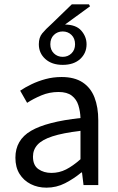

<svg xmlns="http://www.w3.org/2000/svg" viewBox="-20 -853 544 885"><path d="M194 12Q154 12 121.5 -4.5Q89 -21 70 -51.5Q51 -82 51 -126Q51 -208 123 -250Q195 -292 351 -309Q350 -339 341.5 -367Q333 -395 311 -412Q289 -429 250 -429Q208 -429 171 -413.5Q134 -398 105 -379L73 -435Q95 -450 125 -464.5Q155 -479 190 -488.5Q225 -498 264 -498Q323 -498 360.5 -473.5Q398 -449 415.5 -404Q433 -359 433 -298V0H365L358 -58H355Q320 -29 280 -8.5Q240 12 194 12ZM217 -56Q253 -56 284.5 -72Q316 -88 351 -119V-250Q269 -240 221.5 -224.5Q174 -209 153 -186Q132 -163 132 -131Q132 -91 157 -73.5Q182 -56 217 -56ZM269 -554Q219 -554 189 -581Q159 -608 159 -649Q159 -680 174.5 -699Q190 -718 218 -743L311 -833H390L395 -824L273 -735L276 -740Q330 -740 354.5 -712Q379 -684 379 -649Q379 -608 349.5 -581Q320 -554 269 -554ZM269 -591Q293 -591 309.5 -607Q326 -623 326 -649Q326 -676 309.5 -692Q293 -708 269 -708Q245 -708 228.5 -692Q212 -676 212 -649Q212 -623 228.5 -607Q245 -591 269 -591Z"/></svg>

Font: Source Sans 3
Style: Regular
Weight: 400
Designer: Paul D. Hunt
Foundry: Adobe
Version: Version 3.046;hotconv 1.0.118;makeotfexe 2.5.65603